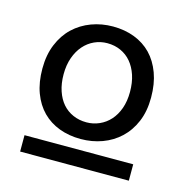

<svg xmlns="http://www.w3.org/2000/svg" viewBox="-72 -730 534 554"><g transform="rotate(15 195.0 -453.0)"><path d="M34.7 -293H359.4V-244.1H34.7ZM98.1 -492.2Q98.1 -464.4 105.5 -442.6Q112.8 -420.9 125.7 -406Q138.7 -391.1 157 -383.1Q175.3 -375 197.3 -375Q217.8 -375 235.8 -383.1Q253.9 -391.1 267.3 -406Q280.8 -420.9 288.6 -442.6Q296.4 -464.4 296.4 -492.2Q296.4 -520 289.1 -542Q281.7 -564 268.8 -579.3Q255.9 -594.7 237.5 -603Q219.2 -611.3 197.3 -611.3Q176.8 -611.3 158.7 -603Q140.6 -594.7 127.2 -579.3Q113.8 -564 106 -542Q98.1 -520 98.1 -492.2ZM34.7 -492.2Q34.7 -533.2 47.9 -564.9Q61 -596.7 83.7 -618.2Q106.4 -639.6 136.7 -650.9Q167 -662.1 200.7 -662.1Q235.8 -662.1 265.1 -650.9Q294.4 -639.6 315.2 -618.2Q335.9 -596.7 347.7 -564.9Q359.4 -533.2 359.4 -492.2Q359.4 -451.2 346.2 -419.9Q333 -388.7 310.3 -367.4Q287.6 -346.2 257.6 -335.2Q227.5 -324.2 193.8 -324.2Q158.7 -324.2 129.4 -335.2Q100.1 -346.2 79.1 -367.4Q58.1 -388.7 46.4 -419.9Q34.7 -451.2 34.7 -492.2Z"/></g></svg>

Font: Andika New Basic
Style: Regular
Weight: 400
Designer: Victor Gaultney, Annie Olsen, Julie Remington, Don Collingsworth, Eric Hays
Foundry: SIL International
Version: Version 5.500; ttfautohint (v1.8.3)